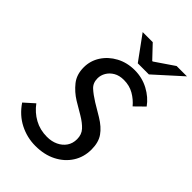

<svg xmlns="http://www.w3.org/2000/svg" viewBox="-251 -943 1052 1052"><g transform="rotate(45 275.5 -416.5)"><path d="M233 12Q169 12 111.5 -17Q54 -46 14 -105L72 -157Q102 -116 145.5 -92Q189 -68 243 -68Q279 -68 307.5 -81.5Q336 -95 352.5 -119Q369 -143 369 -176Q369 -212 347.5 -235.5Q326 -259 289 -281L218 -323Q176 -349 146 -386.5Q116 -424 116 -480Q116 -531 143.5 -573.5Q171 -616 218.5 -641.5Q266 -667 325 -667Q383 -667 432.5 -640.5Q482 -614 512 -572L457 -518Q432 -548 398 -567.5Q364 -587 321 -587Q286 -587 262 -573Q238 -559 225 -537Q212 -515 212 -491Q212 -455 235.5 -433.5Q259 -412 296 -389L368 -346Q416 -317 440.5 -282Q465 -247 465 -192Q465 -133 435.5 -87Q406 -41 354 -14.5Q302 12 233 12ZM310 -705 208 -845H286L357 -770H361L471 -845H551L396 -705Z"/></g></svg>

Font: Source Sans 3 Medium
Style: Italic
Weight: 500
Italic angle: -11°
Designer: Paul D. Hunt
Foundry: Adobe
Version: Version 3.052;hotconv 1.1.0;makeotfexe 2.6.0